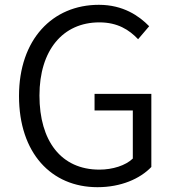

<svg xmlns="http://www.w3.org/2000/svg" viewBox="-20 -765 724 798"><path d="M385 13C483 13 562 -22 609 -71V-375H373V-306H532V-106C502 -77 448 -60 393 -60C234 -60 144 -179 144 -368C144 -556 241 -672 393 -672C469 -672 517 -641 554 -602L600 -656C558 -699 492 -745 391 -745C198 -745 59 -601 59 -366C59 -129 193 13 385 13Z"/></svg>

Font: Noto Sans CJK JP DemiLight
Style: Regular
Weight: 350
Designer: Ryoko NISHIZUKA (kana & ideographs); Paul D. Hunt (Latin, Greek & Cyrillic); Wenlong ZHANG (bopomofo); Sandoll Communica
Foundry: Adobe Systems Incorporated
Version: Version 1.004;PS 1.004;hotconv 1.0.82;makeotf.lib2.5.63406